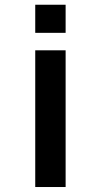

<svg xmlns="http://www.w3.org/2000/svg" viewBox="-20 -582 415 790"><path d="M125 -446.9H250V-562.5H125ZM125 187.5V-375H250V187.5Z"/></svg>

Font: Manrope3 Bold
Style: Regular
Weight: 700
Designer: Mikhail Sharanda
Foundry: Mikhail Sharanda
Version: Version 3.000;PS 003.000;hotconv 1.0.88;makeotf.lib2.5.64775